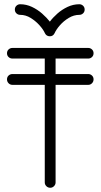

<svg xmlns="http://www.w3.org/2000/svg" viewBox="-20 -885 474 905"><path d="M396 -536Q406 -536 413.5 -529Q421 -522 421 -511Q421 -500 413.5 -492.5Q406 -485 396 -485H242V-25Q242 -15 234.5 -7.5Q227 0 217 0Q206 0 198.5 -7.5Q191 -15 191 -25V-485H39Q28 -485 20.5 -492.5Q13 -500 13 -511Q13 -522 20.5 -529Q28 -536 39 -536H191V-609H39Q28 -609 20.5 -616Q13 -623 13 -634Q13 -645 20.5 -652Q28 -659 39 -659H396Q406 -659 413.5 -652Q421 -645 421 -634Q421 -623 413.5 -616Q406 -609 396 -609H242V-536ZM192 -728Q184 -746 166 -766Q148 -786 124.5 -800.5Q101 -815 75 -815Q65 -815 57.5 -822Q50 -829 50 -840Q50 -851 57.5 -858Q65 -865 75 -865Q104 -865 130.5 -852.5Q157 -840 178.5 -821Q200 -802 215 -783Q229 -802 250.5 -821Q272 -840 298.5 -852.5Q325 -865 354 -865Q364 -865 371.5 -858Q379 -851 379 -840Q379 -829 371.5 -822Q364 -815 354 -815Q328 -815 304 -800.5Q280 -786 262.5 -766Q245 -746 237 -728Q230 -714 215 -714Q199 -714 192 -728Z"/></svg>

Font: Libertine Sup
Style: Regular
Weight: 400
Designer: Bastien Sozeau
Foundry: NBR — Bastien Sozeau
Version: Version 2.003; ttfautohint (v1.8.4.7-5d5b);gftools[0.9.33]